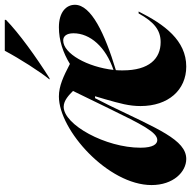

<svg xmlns="http://www.w3.org/2000/svg" viewBox="-18 -768 798 802"><g transform="rotate(-90 381.0 -367.0)"><path d="M197 -109C181 -109 165 -125 165 -179C165 -325 261 -500 336 -500C363 -500 386 -477 402 -461L331 -315C261 -171 229 -109 197 -109ZM9 -133C9 -42 64 12 118 12C198 12 244 -108 342 -310L372 -369H380L367 -325C350 -265 339 -227 339 -179C339 -63 406 12 504 12C613 12 680 -79 734 -187H726C690 -122 656 -95 606 -95C537 -95 488 -143 488 -253C488 -263 488 -272 489 -282C641 -328 762 -385 762 -453C762 -489 732 -520 668 -520C614 -520 562 -503 515 -474C463 -501 423 -520 379 -520C238 -520 9 -314 9 -133ZM450 -559H455C544 -615 644 -687 699 -741V-746H570C537 -684 483 -599 450 -559ZM490 -292C502 -400 558 -502 613 -502C630 -502 643 -489 643 -459C643 -389 585 -324 490 -292Z"/></g></svg>

Font: Nyght Serif Bold Italic
Style: Regular
Weight: 700
Italic angle: -16°
Designer: Maksym Kobuzan
Version: Version 0.410;Glyphs 3.1.2 (3151)